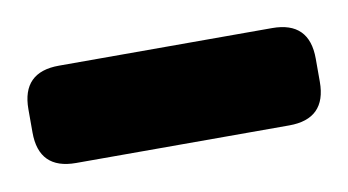

<svg xmlns="http://www.w3.org/2000/svg" viewBox="-30 -751 370 204"><g transform="rotate(-10 155.0 -649.5)"><path d="M40 -597Q0 -597 0 -637V-662Q0 -702 40 -702H270Q310 -702 310 -662V-637Q310 -597 270 -597Z"/></g></svg>

Font: Asap Condensed Black
Style: Regular
Weight: 900
Width: 3
Designer: Pablo Cosgaya
Foundry: Omnibus-Type
Version: Version 3.001; ttfautohint (v1.8.4.7-5d5b)